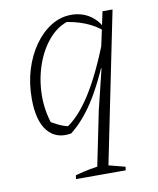

<svg xmlns="http://www.w3.org/2000/svg" viewBox="-79 -552 667 810"><g transform="rotate(-10 254.5 -147.0)"><path d="M194 3Q129 14 92.5 -31Q56 -76 56 -170Q56 -236 73.5 -293.5Q91 -351 122.5 -395.5Q154 -440 194.5 -465Q235 -490 281 -490Q323 -490 356 -470Q389 -450 408 -414L407 -399Q345 -453 240 -466L269 -467Q220 -454 182.5 -411.5Q145 -369 123.5 -308.5Q102 -248 100.5 -180.5Q99 -113 121 -49L97 -72Q122 -56 146 -44Q170 -32 199 -27L175 -22Q233 -57 286.5 -141Q340 -225 392 -360L408 -350Q358 -215 306.5 -129.5Q255 -44 194 3ZM181 196 183 180Q221 170 247 165Q273 160 304 157L396 181L394 196ZM271 196 326 -73 368 -245 364 -247 414 -482H457L319 196Z"/></g></svg>

Font: Piazzolla Thin Thin
Style: Italic
Weight: 250
Italic angle: -11.3°
Version: Version 2.005